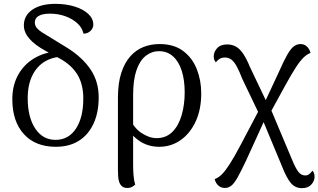

<svg xmlns="http://www.w3.org/2000/svg" viewBox="-20 -750 1655 998"><path d="M270 13Q164 13 104 -53Q44 -119 44 -235Q44 -309 77 -365.5Q110 -422 168.5 -453Q227 -484 303 -484L325 -456Q263 -458 218 -433Q173 -408 148.5 -358.5Q124 -309 124 -240Q124 -141 163 -82Q202 -23 269 -23Q336 -23 374.5 -81Q413 -139 413 -238Q413 -312 382.5 -362Q352 -412 292 -445L218 -485Q161 -516 132.5 -549Q104 -582 104 -618Q104 -669 148 -699.5Q192 -730 268 -730Q323 -730 368 -716Q413 -702 439 -677.5Q465 -653 465 -622Q465 -603 450 -589Q435 -575 414 -575Q407 -607 381 -630Q355 -653 318.5 -666Q282 -679 239 -679Q202 -679 181.5 -667.5Q161 -656 161 -633Q161 -614 176.5 -599Q192 -584 229 -563L330 -501Q407 -453 450 -390Q493 -327 493 -244Q493 -165 466 -107Q439 -49 389.5 -18Q340 13 270 13Z M642 227Q625 227 615 219Q605 211 600 197Q595 183 594 165.5Q593 148 593 130V-241Q593 -318 610.5 -371.5Q628 -425 658 -458Q688 -491 726.5 -506Q765 -521 809 -521Q884 -521 932 -485Q980 -449 1003 -390.5Q1026 -332 1026 -265Q1026 -181 997 -118.5Q968 -56 918.5 -21.5Q869 13 808 13Q746 13 699.5 -21Q653 -55 622 -112L648 -149Q672 -88 713.5 -60Q755 -32 794 -32Q843 -32 875.5 -64Q908 -96 924 -150.5Q940 -205 940 -270Q940 -333 925 -381Q910 -429 880 -456.5Q850 -484 806 -484Q769 -484 738 -460Q707 -436 689.5 -385.5Q672 -335 672 -256V109Q672 132 674 160.5Q676 189 683 209Q678 215 667 221Q656 227 642 227Z M1550 228Q1514 228 1491.5 201Q1469 174 1446 115L1342 -135L1328 -155L1239 -341Q1224 -380 1211 -404Q1198 -428 1183.5 -439.5Q1169 -451 1149 -451Q1132 -451 1120.5 -443.5Q1109 -436 1102 -426Q1097 -432 1094 -439Q1091 -446 1091 -457Q1091 -480 1108.5 -499.5Q1126 -519 1161 -519Q1186 -519 1206 -508Q1226 -497 1243.5 -471.5Q1261 -446 1280 -400L1372 -207L1385 -189L1496 75Q1515 122 1530 142Q1545 162 1567 162Q1579 162 1588 154.5Q1597 147 1604 137Q1609 142 1612 149.5Q1615 157 1615 169Q1615 191 1598 209.5Q1581 228 1550 228ZM1149 227Q1128 227 1114 213.5Q1100 200 1096 181Q1115 174 1132.5 157Q1150 140 1173 104.5Q1196 69 1230 5L1339 -202L1363 -143L1259 85Q1232 142 1214.5 173Q1197 204 1182 215.5Q1167 227 1149 227ZM1379 -153 1348 -201 1431 -379Q1456 -436 1474 -467Q1492 -498 1508 -509.5Q1524 -521 1542 -521Q1562 -521 1575.5 -508Q1589 -495 1594 -475Q1576 -468 1558.5 -451.5Q1541 -435 1518 -400Q1495 -365 1459 -299Z"/></svg>

Font: Arima Thin
Style: Regular
Weight: 400
Version: Version 1.100